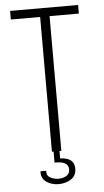

<svg xmlns="http://www.w3.org/2000/svg" viewBox="-58 -737 505 934"><g transform="rotate(-5 194.0 -270.0)"><path d="M208 0V36Q277 38 277 92Q277 126 251 143Q225 160 190 160Q157 160 132 143.5Q107 127 107 96V90H135V96Q135 115 152 124Q169 133 191 134Q213 134 230 124Q247 114 247 93Q247 54 186 54H179V0H171V-658H28V-700H360V-658H217V0Z"/></g></svg>

Font: Bebas Neue Book
Style: Regular
Weight: 300
Designer: Ryoichi Tsunekawa
Foundry: Ryoichi Tsunekawa
Version: Version 1.003;PS 001.003;hotconv 1.0.88;makeotf.lib2.5.64775